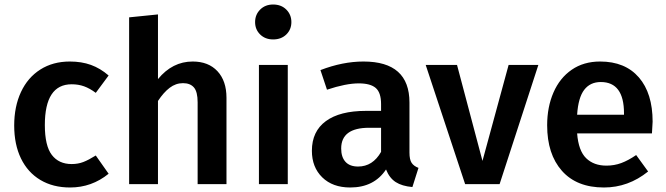

<svg xmlns="http://www.w3.org/2000/svg" viewBox="-20 -817 2954 852"><path d="M462 -482 405 -405Q378 -425 353 -434Q328 -443 298 -443Q179 -443 179 -262Q179 -170 210 -129.5Q241 -89 298 -89Q326 -89 349.5 -98Q373 -107 405 -127L462 -46Q387 15 291 15Q215 15 159 -18.5Q103 -52 73 -114Q43 -176 43 -260Q43 -344 73 -408.5Q103 -473 159 -508.5Q215 -544 290 -544Q342 -544 383.5 -529Q425 -514 462 -482Z M985 -383V0H857V-363Q857 -410 840.5 -429Q824 -448 792 -448Q760 -448 733 -427.5Q706 -407 681 -369V0H553V-740L681 -753V-466Q745 -544 835 -544Q905 -544 945 -501Q985 -458 985 -383Z M1273 -719Q1273 -686 1250.5 -664Q1228 -642 1192 -642Q1157 -642 1134.5 -664Q1112 -686 1112 -719Q1112 -752 1134.5 -774.5Q1157 -797 1192 -797Q1228 -797 1250.5 -774.5Q1273 -752 1273 -719ZM1257 0H1129V-529H1257Z M1837 -72 1810 13Q1764 9 1736 -9Q1708 -27 1693 -65Q1640 15 1534 15Q1456 15 1410 -30Q1364 -75 1364 -148Q1364 -234 1426 -279.5Q1488 -325 1604 -325H1671V-355Q1671 -406 1647.5 -426.5Q1624 -447 1572 -447Q1515 -447 1431 -419L1402 -506Q1501 -544 1593 -544Q1797 -544 1797 -362V-140Q1797 -109 1806.5 -94.5Q1816 -80 1837 -72ZM1671 -143V-250H1618Q1494 -250 1494 -158Q1494 -120 1513 -99Q1532 -78 1569 -78Q1634 -78 1671 -143Z M2197 0H2044L1869 -529H2008L2121 -103L2237 -529H2369Z M2873 -225H2541Q2547 -148 2581 -115Q2615 -82 2671 -82Q2706 -82 2737 -93.5Q2768 -105 2803 -129L2856 -56Q2768 15 2660 15Q2539 15 2473.5 -59Q2408 -133 2408 -261Q2408 -342 2436 -406.5Q2464 -471 2517 -507.5Q2570 -544 2643 -544Q2754 -544 2815 -473.5Q2876 -403 2876 -277Q2876 -267 2873 -225ZM2749 -314Q2749 -453 2646 -453Q2599 -453 2572.5 -418.5Q2546 -384 2541 -308H2749Z"/></svg>

Font: Fira Sans Medium
Style: Regular
Weight: 500
Designer: bBox Type GmbH & Carrois Corporate GbR & Edenspiekermann AG
Foundry: bBox Type GmbH & Carrois Corporate GbR & Edenspiekermann AG
Version: Version 4.301